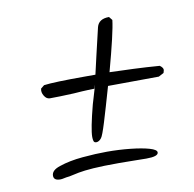

<svg xmlns="http://www.w3.org/2000/svg" viewBox="-58 -546 556 550"><g transform="rotate(-10 220.5 -271.0)"><path d="M195 -141Q189 -141 187.5 -146Q186 -151 186 -158Q186 -181 204 -250Q205 -254 208.5 -265Q212 -276 215 -287Q218 -298 219.5 -302.5Q221 -307 218 -299L216 -293Q214 -293 198 -292.5Q182 -292 156 -290Q134 -289 116.5 -288.5Q99 -288 86 -288Q76 -288 69.5 -299Q63 -310 66 -320L76 -328Q105 -332 197 -332H226Q231 -355 239 -388.5Q247 -422 257 -465Q263 -488 293 -488L301 -478Q297 -442 267 -332Q301 -331 337 -329.5Q373 -328 412 -325Q423 -317 421 -310L419 -303L404 -295L256 -294Q238 -231 226.5 -193.5Q215 -156 210 -150Q203 -141 195 -141ZM75 -54Q56 -54 56 -68Q56 -84 81 -92Q110 -102 149 -105.5Q188 -109 220 -109Q255 -109 288 -105.5Q321 -102 342 -96Q363 -90 363 -82Q363 -70 328 -70Q315 -70 295 -70.5Q275 -71 249 -71Q201 -71 173.5 -69Q146 -67 130.5 -64Q115 -61 102 -58Q92 -57 86 -55.5Q80 -54 75 -54Z"/></g></svg>

Font: Square Peg
Style: Regular
Weight: 400
Designer: Robert E. Leuschke
Foundry: Robert E. Leuschke
Version: Version 1.010; ttfautohint (v1.8.4.7-5d5b)